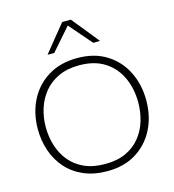

<svg xmlns="http://www.w3.org/2000/svg" viewBox="-137 -1082 1092 1205"><g transform="rotate(-15 409.0 -479.0)"><path d="M412.5 9.5Q325 9.5 258.5 -19.5Q192 -48.5 147.2 -99.2Q102.5 -150 79.8 -216.5Q57 -283 57 -357.5Q57 -461.5 99.5 -544.8Q142 -628 221.2 -676.8Q300.5 -725.5 410.5 -725.5Q522 -725.5 600.5 -676Q679 -626.5 720.2 -543.2Q761.5 -460 761.5 -358Q761.5 -252.5 719 -169.5Q676.5 -86.5 598.5 -38.5Q520.5 9.5 412.5 9.5ZM410.5 -37.5Q489 -37.5 545.5 -63.8Q602 -90 638.5 -135.5Q675 -181 692.2 -238.2Q709.5 -295.5 709.5 -358Q709.5 -447 676.2 -519.8Q643 -592.5 576.5 -635.5Q510 -678.5 410.5 -678.5Q333.5 -678.5 276.8 -652.2Q220 -626 182.8 -581Q145.5 -536 127 -478.2Q108.5 -420.5 108.5 -358Q108.5 -294.5 126.5 -236.8Q144.5 -179 181.2 -134Q218 -89 275 -63.2Q332 -37.5 410.5 -37.5ZM534 -791.5Q502 -828.5 470.5 -864.5Q439 -900.5 407 -938Q374.5 -901 343.5 -865.5Q312.5 -830 280.5 -793.5H237Q272 -837 307.5 -880.8Q343 -924.5 379 -968.5H435Q470.5 -924.5 506.5 -880.5Q542 -836.5 577.5 -792.5Z"/></g></svg>

Font: Heraclito ExtraLight
Style: Regular
Weight: 200
Designer: Kostas Bartsokas (font) & Cristiano Sobral (main changes)
Foundry: Kostas Bartsokas (font) & Cristiano Sobral (main changes)
Version: Version 1.00;July 8, 2020;FontCreator 13.0.0.2655 64-bit